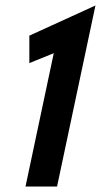

<svg xmlns="http://www.w3.org/2000/svg" viewBox="-20 -680 374 700"><path d="M188 0H73L176 -486L87 -450V-550L328 -660Z"/></svg>

Font: Quattrocento Sans
Style: Bold Italic
Weight: 700
Designer: Pablo Impallari
Foundry: Pablo Impallari, Igino Marini, Brenda Gallo
Version: Version 2.000